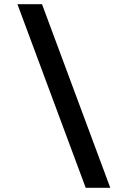

<svg xmlns="http://www.w3.org/2000/svg" viewBox="-20 -752 570 914"><path d="M388 142 63 -732H180L505 142Z"/></svg>

Font: Arima Koshi Semi Bold
Style: Regular
Weight: 600
Designer: Joana Correia and Natanael Gama
Foundry: NDISCOVER
Version: Version 1.019;PS 001.019;hotconv 1.0.88;makeotf.lib2.5.64775